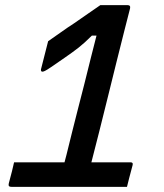

<svg xmlns="http://www.w3.org/2000/svg" viewBox="-20 -730 640 750"><path d="M35 -96H232Q236 -110 240 -126.5Q244 -143 249 -163Q253 -179 262 -215.5Q271 -252 283.5 -300.5Q296 -349 309.5 -402Q323 -455 335 -504.5Q347 -554 357 -591H339Q310 -562 287 -544Q264 -526 232 -504Q196 -479 179 -467.5Q162 -456 155.5 -453Q149 -450 146 -450Q139 -450 140 -459L168 -569Q193 -586 218 -604Q243 -622 268 -638Q294 -656 323.5 -676.5Q353 -697 372 -710H478Q491 -710 488 -697Q479 -663 465.5 -609Q452 -555 435.5 -489.5Q419 -424 402 -354Q385 -284 368 -217.5Q351 -151 337 -96H490Q501 -96 498 -85Q491 -60 484.5 -34Q478 -8 476 0H29Q21 0 18.5 -1Q16 -2 15 -3Q12 -7 16 -20Q21 -37 27 -62Q33 -87 35 -96Z"/></svg>

Font: Recursive Sn Lnr St Med
Style: Italic
Weight: 500
Italic angle: -15°
Version: Version 1.079;hotconv 1.0.112;makeotfexe 2.5.65598; ttfautoh